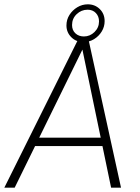

<svg xmlns="http://www.w3.org/2000/svg" viewBox="-25 -870 647 890"><path d="M-5 0 342 -697H383L536 0H490L357 -640L43 0ZM129 -193 150 -232H448L456 -193ZM362 -675Q328 -675 305.5 -697.5Q283 -720 283 -752Q283 -779 297 -801Q311 -823 333.5 -836.5Q356 -850 382 -850Q415 -850 437.5 -828Q460 -806 460 -772Q460 -746 446.5 -724Q433 -702 411 -688.5Q389 -675 362 -675ZM364 -701Q392 -701 413 -721.5Q434 -742 434 -771Q434 -794 419.5 -809.5Q405 -825 381 -825Q352 -825 330.5 -804.5Q309 -784 309 -754Q309 -730 324.5 -715.5Q340 -701 364 -701Z"/></svg>

Font: Hanken Grotesk ExtraLight
Style: Italic
Weight: 250
Italic angle: -8°
Designer: Alfredo Marco Pradil
Foundry: Hanken Design Co.
Version: Version 3.013